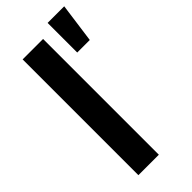

<svg xmlns="http://www.w3.org/2000/svg" viewBox="-245 -808 853 853"><g transform="rotate(-45 182.0 -381.5)"><path d="M194.6 -727.3V0H66.1V-727.3ZM259.2 -577.4V-763.5H363.6L338.1 -577.4Z"/></g></svg>

Font: Inter Zeller Semi Bold
Style: Regular
Weight: 600
Designer: Rasmus Andersson; Joe Bland
Foundry: zeller
Version: Version 3.015;git-dec3a8cb1